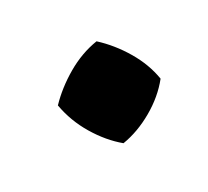

<svg xmlns="http://www.w3.org/2000/svg" viewBox="-55 -440 361 334"><g transform="rotate(-30 126.0 -273.5)"><path d="M114 -185Q90 -205 72 -235Q54 -265 48 -299Q70 -322 100 -339.5Q130 -357 162 -362Q186 -340 203.5 -310.5Q221 -281 226 -250Q206 -225 175.5 -207.5Q145 -190 114 -185Z"/></g></svg>

Font: Piazzolla
Style: Bold Italic
Weight: 700
Italic angle: -11.3°
Designer: Juan Pablo del Peral
Foundry: Huerta Tipografica
Version: Version 1.330